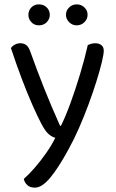

<svg xmlns="http://www.w3.org/2000/svg" viewBox="-20 -669 529 879"><path d="M169 -103Q152 -135 128 -189.5Q104 -244 78.5 -311.5Q53 -379 30 -449Q37 -459 48.5 -465Q60 -471 73 -471Q90 -471 101 -462Q112 -453 119 -432Q149 -348 182 -265Q215 -182 255 -93H259Q280 -135 303 -198Q326 -261 347 -331Q368 -401 382 -463Q389 -466 397.5 -468.5Q406 -471 416 -471Q433 -471 444 -462.5Q455 -454 455 -437Q455 -421 446 -383.5Q437 -346 421.5 -296.5Q406 -247 385.5 -191.5Q365 -136 341.5 -82.5Q318 -29 294 14Q248 99 210 144.5Q172 190 140 190Q117 190 104.5 178Q92 166 89 150Q111 131 138.5 99.5Q166 68 191.5 31.5Q217 -5 233 -38Q216 -43 201.5 -56Q187 -69 169 -103ZM208 -601Q208 -582 194 -567.5Q180 -553 158 -553Q137 -553 123.5 -567.5Q110 -582 110 -601Q110 -621 123.5 -635Q137 -649 158 -649Q180 -649 194 -635Q208 -621 208 -601ZM381 -601Q381 -582 366.5 -567.5Q352 -553 331 -553Q311 -553 296.5 -567.5Q282 -582 282 -601Q282 -621 296.5 -635Q311 -649 331 -649Q352 -649 366.5 -635Q381 -621 381 -601Z"/></svg>

Font: Baloo Tamma 2
Style: Regular
Weight: 400
Designer: Divya Kowshik, Shuchita Grover and Ek Type
Foundry: Ek Type
Version: Version 1.700